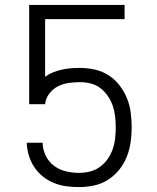

<svg xmlns="http://www.w3.org/2000/svg" viewBox="-20 -755 640 783"><path d="M302 8Q276 8 250 4.5Q224 1 199.5 -9Q175 -19 154.5 -35.5Q134 -52 119.5 -74Q105 -96 97.5 -121.5Q90 -147 89 -173H154Q154 -146 166 -121Q178 -96 199.5 -79.5Q221 -63 248 -56.5Q275 -50 302 -50Q325 -50 347 -55.5Q369 -61 387.5 -74.5Q406 -88 419 -106.5Q432 -125 439.5 -146.5Q447 -168 449.5 -190.5Q452 -213 452 -235Q452 -258 449.5 -280Q447 -302 440 -323Q433 -344 420 -363Q407 -382 389.5 -395.5Q372 -409 350 -414.5Q328 -420 306 -420Q282 -420 259 -416.5Q236 -413 215.5 -402.5Q195 -392 180.5 -372.5Q166 -353 164 -330H99V-735H488V-677H164V-442Q179 -453 196.5 -460Q214 -467 232 -471Q250 -475 268.5 -476.5Q287 -478 306 -478Q336 -478 366 -471.5Q396 -465 422 -448.5Q448 -432 467 -407.5Q486 -383 497.5 -355Q509 -327 513 -296.5Q517 -266 517 -235Q517 -204 512.5 -173.5Q508 -143 496.5 -114.5Q485 -86 465.5 -62Q446 -38 420 -21.5Q394 -5 363.5 1.5Q333 8 302 8Z"/></svg>

Font: Iosevka Light Extended
Style: Regular
Weight: 300
Width: 7
Monospace: yes
Designer: Belleve Invis
Foundry: Belleve Invis
Version: Version 32.5.0; ttfautohint (v1.8.4)